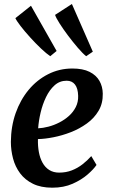

<svg xmlns="http://www.w3.org/2000/svg" viewBox="-20 -904 550 936"><path d="M450.5 -100Q437 -79.5 407.2 -53.5Q377.5 -27.5 334 -8.2Q290.5 11 235 11Q179.5 11 140.8 -8Q102 -27 78 -59.2Q54 -91.5 43.5 -131.5Q33 -171.5 33 -212.5Q33.5 -287.5 56.2 -352.2Q79 -417 119.5 -465.8Q160 -514.5 214.5 -542.2Q269 -570 333 -570Q384 -570 416.5 -553.8Q449 -537.5 464.8 -509.8Q480.5 -482 481 -447.5Q482 -400 460.5 -363.8Q439 -327.5 403.2 -301.8Q367.5 -276 325 -259.5Q282.5 -243 240.2 -234.8Q198 -226.5 165 -226Q164 -192 169.5 -162.5Q175 -133 187.5 -110.5Q200 -88 220.2 -75.2Q240.5 -62.5 268.5 -62.5Q302 -62.5 330.2 -73.5Q358.5 -84.5 382.2 -103Q406 -121.5 425 -143ZM305 -510.5Q271 -510.5 246.2 -488.2Q221.5 -466 204.5 -430.8Q187.5 -395.5 178 -355.2Q168.5 -315 166 -278.5Q189 -279.5 216 -286.5Q243 -293.5 269 -306.8Q295 -320 316 -338.8Q337 -357.5 349.5 -382.2Q362 -407 361 -437Q360 -473.5 345.5 -492Q331 -510.5 305 -510.5ZM225 -630Q207 -642 180.2 -667.2Q153.5 -692.5 126.8 -722Q100 -751.5 80.2 -777.2Q60.5 -803 55 -815.5L131 -876L256 -655.5ZM400 -630Q383 -643.5 359 -671.5Q335 -699.5 311 -731.5Q287 -763.5 269.8 -790.8Q252.5 -818 248.5 -831.5L330.5 -884.5L432.5 -652Z"/></svg>

Font: Merriweather SemiBold
Style: Italic
Weight: 600
Italic angle: -7.8°
Version: Version 2.101